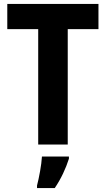

<svg xmlns="http://www.w3.org/2000/svg" viewBox="-20 -734 538 975"><path d="M324 0V-586H480V-714H17V-586H174V0ZM330 72V61H193C191 101 178 171 168 208V221H258C290 174 314 122 330 72Z"/></svg>

Font: Noto Sans Oriya Cond Bold
Style: Bold
Weight: 700
Width: 3
Designer: Amélie Bonet and Sol Matas
Foundry: Google LLC
Version: Version 2.006